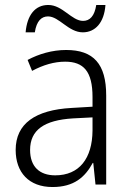

<svg xmlns="http://www.w3.org/2000/svg" viewBox="-20 -742 523 772"><path d="M83 -612H120C127 -658 147 -676 173 -676C218 -676 255 -612 313 -612C363 -612 399 -651 404 -722H367C360 -677 341 -658 314 -658C268 -658 232 -722 174 -722C121 -722 89 -681 83 -612ZM246 -541C190 -541 136 -525 91 -501L109 -457C154 -481 198 -494 242 -494C316 -494 352 -455 352 -352V-313L268 -308C122 -300 43 -245 43 -139C43 -49 96 10 191 10C278 10 322 -30 353 -87H355L364 0H407V-358C407 -485 356 -541 246 -541ZM274 -266 352 -270V-217C351 -105 299 -37 202 -37C139 -37 101 -72 101 -139C101 -219 157 -259 274 -266Z"/></svg>

Font: Noto Sans Khmer SemiCondensed Light
Style: Regular
Weight: 300
Width: 4
Designer: Danh Hong and the Monotype Design Team
Foundry: Monotype Imaging Inc.
Version: Version 2.004